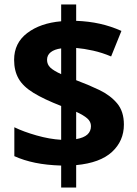

<svg xmlns="http://www.w3.org/2000/svg" viewBox="-20 -779 612 857"><path d="M253 -40Q188 -42 137 -52.5Q86 -63 44 -82V-211Q85 -191 143 -174.5Q201 -158 253 -155V-306Q176 -336 129.5 -364.5Q83 -393 63 -428Q43 -463 43 -512Q43 -587 101.5 -631.5Q160 -676 253 -684V-759H320V-686Q376 -684 425.5 -673Q475 -662 522 -641L476 -527Q436 -544 395.5 -553Q355 -562 320 -565V-421Q374 -401 423 -377.5Q472 -354 502.5 -318Q533 -282 533 -223Q533 -150 480 -101Q427 -52 320 -42V58H253ZM320 -158Q354 -164 370 -178.5Q386 -193 386 -216Q386 -236 369.5 -250.5Q353 -265 320 -280ZM253 -563Q223 -559 206.5 -546Q190 -533 190 -512Q190 -491 205 -477Q220 -463 253 -448Z"/></svg>

Font: Noto Sans Javanese
Style: Regular
Weight: 400
Designer: Monotype Design Team
Foundry: Monotype Imaging Inc.
Version: Version 2.004